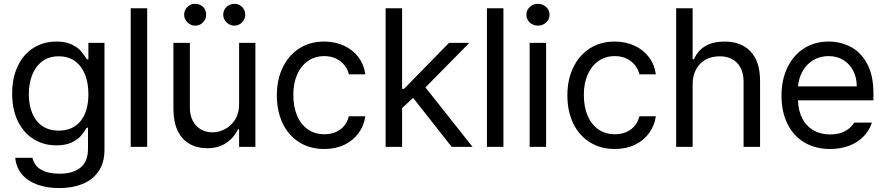

<svg xmlns="http://www.w3.org/2000/svg" viewBox="-20 -749 4516 979"><path d="M57.6 55.7H145.5Q154.3 95.7 189.7 116.2Q225.1 136.7 282.2 136.7Q352.5 136.7 390.6 105.5Q428.7 74.2 428.7 9.8V-97.7H421.9Q407.7 -73.7 392.1 -55.7Q376.5 -37.6 345.5 -22.7Q314.5 -7.8 267.6 -7.8Q202.6 -7.8 151.4 -39.6Q100.1 -71.3 71 -131.1Q42 -190.9 42 -272.5Q42 -352.5 70.8 -412.6Q99.6 -472.7 150.9 -504.9Q202.1 -537.1 268.6 -537.1Q314.9 -537.1 345.9 -522Q377 -506.8 390.4 -491Q403.8 -475.1 423.8 -446.3H430.7V-530.3H512.7V14.6Q512.7 80.6 482.7 124.3Q452.6 168 400.9 189Q349.1 210 282.2 210Q218.3 210 169.2 191.9Q120.1 173.8 91.3 139.2Q62.5 104.5 57.6 55.7ZM430.7 -269.5Q430.7 -326.7 413.1 -370.1Q395.5 -413.6 361.6 -437.7Q327.6 -461.9 279.3 -461.9Q230 -461.9 195.8 -436.5Q161.6 -411.1 144.3 -367.4Q127 -323.7 127 -269.5Q127 -213.9 144.3 -171.9Q161.6 -129.9 195.8 -106.4Q230 -83 279.3 -83Q351.6 -83 391.1 -132.1Q430.7 -181.2 430.7 -269.5Z M730.5 0H646.5V-707H730.5Z M1199.2 -530.3H1282.2V0H1199.2V-89.8H1193.4Q1172.9 -46.4 1133.1 -19.8Q1093.3 6.8 1036.1 6.8Q984.9 6.8 946.3 -15.4Q907.7 -37.6 886 -82.5Q864.3 -127.4 864.3 -193.4V-530.3H948.2V-199.2Q948.2 -161.6 962.9 -133.3Q977.5 -105 1003.7 -89.6Q1029.8 -74.2 1063.5 -74.2Q1095.2 -74.2 1126.7 -90.3Q1158.2 -106.4 1178.7 -138.9Q1199.2 -171.4 1199.2 -217.8ZM918.9 -673.8Q918.9 -697.3 935.5 -713.4Q952.1 -729.5 974.6 -729.5Q999.5 -729.5 1015.4 -713.9Q1031.2 -698.2 1031.2 -673.8Q1031.2 -651.4 1015.1 -634.8Q999 -618.2 974.6 -618.2Q960.4 -618.2 947.5 -626Q934.6 -633.8 926.8 -646.7Q918.9 -659.7 918.9 -673.8ZM1118.2 -673.8Q1118.2 -697.8 1135 -713.6Q1151.9 -729.5 1174.8 -729.5Q1198.2 -729.5 1214.4 -713.6Q1230.5 -697.8 1230.5 -673.8Q1230.5 -659.2 1223.1 -646.5Q1215.8 -633.8 1202.9 -626Q1189.9 -618.2 1174.8 -618.2Q1160.2 -618.2 1147 -626Q1133.8 -633.8 1126 -646.7Q1118.2 -659.7 1118.2 -673.8Z M1391.6 -262.7Q1391.6 -342.8 1421.6 -405Q1451.7 -467.3 1506.1 -502.2Q1560.5 -537.1 1631.8 -537.1Q1688 -537.1 1733.4 -516.4Q1778.8 -495.6 1807.4 -457.8Q1835.9 -419.9 1842.8 -370.1H1758.8Q1752.9 -395.5 1736.3 -416.5Q1719.7 -437.5 1693.6 -450.2Q1667.5 -462.9 1633.8 -462.9Q1586.9 -462.9 1551 -438.5Q1515.1 -414.1 1495.4 -369.4Q1475.6 -324.7 1475.6 -265.6Q1475.6 -204.6 1494.9 -159.2Q1514.2 -113.8 1550 -89.1Q1585.9 -64.5 1633.8 -64.5Q1681.2 -64.5 1714.6 -88.6Q1748 -112.8 1758.8 -156.2H1842.8Q1835.9 -108.4 1808.6 -70.6Q1781.2 -32.7 1736.3 -11Q1691.4 10.7 1633.8 10.7Q1560.1 10.7 1505.1 -24.2Q1450.2 -59.1 1420.9 -121.1Q1391.6 -183.1 1391.6 -262.7Z M1946.3 -707H2030.3V-295.9H2040L2269.5 -530.3H2373L2149.4 -303.2L2389.6 0H2283.2L2086.4 -250L2030.3 -197.8V0H1946.3Z M2546.9 0H2462.9V-707H2546.9Z M2680.7 -530.3H2764.6V0H2680.7ZM2664.1 -673.8Q2664.1 -697.3 2681.2 -713.4Q2698.2 -729.5 2722.7 -729.5Q2747.1 -729.5 2764.6 -713.4Q2782.2 -697.3 2782.2 -673.8Q2782.2 -650.4 2764.6 -634.3Q2747.1 -618.2 2722.7 -618.2Q2698.2 -618.2 2681.2 -634.3Q2664.1 -650.4 2664.1 -673.8Z M2873 -262.7Q2873 -342.8 2903.1 -405Q2933.1 -467.3 2987.5 -502.2Q3042 -537.1 3113.3 -537.1Q3169.4 -537.1 3214.8 -516.4Q3260.3 -495.6 3288.8 -457.8Q3317.4 -419.9 3324.2 -370.1H3240.2Q3234.4 -395.5 3217.8 -416.5Q3201.2 -437.5 3175 -450.2Q3148.9 -462.9 3115.2 -462.9Q3068.4 -462.9 3032.5 -438.5Q2996.6 -414.1 2976.8 -369.4Q2957 -324.7 2957 -265.6Q2957 -204.6 2976.3 -159.2Q2995.6 -113.8 3031.5 -89.1Q3067.4 -64.5 3115.2 -64.5Q3162.6 -64.5 3196 -88.6Q3229.5 -112.8 3240.2 -156.2H3324.2Q3317.4 -108.4 3290 -70.6Q3262.7 -32.7 3217.8 -11Q3172.9 10.7 3115.2 10.7Q3041.5 10.7 2986.6 -24.2Q2931.6 -59.1 2902.3 -121.1Q2873 -183.1 2873 -262.7Z M3511.7 0H3427.7V-707H3511.7V-447.3H3518.6Q3558.6 -537.1 3674.8 -537.1Q3758.8 -537.1 3807.1 -486.6Q3855.5 -436 3855.5 -336.9V0H3771.5V-331.1Q3771.5 -393.1 3739 -427.5Q3706.5 -461.9 3649.4 -461.9Q3609.4 -461.9 3578.4 -445.1Q3547.4 -428.2 3529.5 -395.8Q3511.7 -363.3 3511.7 -318.4Z M3964.8 -260.7Q3964.8 -341.8 3994.9 -404.5Q4024.9 -467.3 4079.3 -502.2Q4133.8 -537.1 4205.1 -537.1Q4265.1 -537.1 4316.9 -510.5Q4368.7 -483.9 4401.1 -424.6Q4433.6 -365.2 4433.6 -272.5V-237.3H4048.8Q4050.8 -182.1 4071.8 -143.1Q4092.8 -104 4129.2 -83.7Q4165.5 -63.5 4212.9 -63.5Q4257.8 -63.5 4288.8 -80.3Q4319.8 -97.2 4335.9 -124H4425.8Q4413.1 -84 4383.5 -53.5Q4354 -22.9 4310.3 -6.1Q4266.6 10.7 4212.9 10.7Q4137.2 10.7 4081.1 -22.9Q4024.9 -56.6 3994.9 -118.2Q3964.8 -179.7 3964.8 -260.7ZM4348.6 -308.6Q4348.6 -353 4330.8 -387.9Q4313 -422.9 4280.3 -442.9Q4247.6 -462.9 4205.1 -462.9Q4160.6 -462.9 4126.2 -441.9Q4091.8 -420.9 4072 -385.5Q4052.2 -350.1 4049.3 -308.6Z"/></svg>

Font: Pretendard Std
Style: Regular
Weight: 400
Designer: Base glyphs from Inter by Rasmus Andersson; Hangeul glyphs from Noto Sans CJK(Source Han Sans) by Jang Soo-young and Kan
Foundry: Kil Hyung-jin
Version: Version 1.309